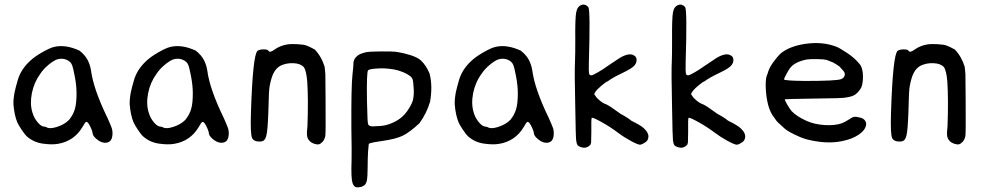

<svg xmlns="http://www.w3.org/2000/svg" viewBox="-20 -619 4248 829"><path d="M211.9 -416Q261.7 -428.7 323.2 -400.4Q346.7 -381.8 357.9 -360.8Q369.1 -339.8 373 -314.5Q383.8 -233.4 444.3 -109.4Q460 -74.2 462.9 -64.9Q465.8 -55.7 465.8 -43.9Q465.8 -21.5 456.5 -11.2Q447.3 -1 428.7 -2.9Q413.1 -4.9 396.5 -19Q379.9 -33.2 379.9 -43.9Q379.9 -49.8 373.5 -64.5Q367.2 -79.1 361.3 -86.9Q355.5 -94.7 351.1 -92.3Q346.7 -89.8 335.9 -70.3Q299.8 -9.8 230.5 2Q203.1 6.8 163.6 1Q124 -4.9 94.7 -31.2Q87.9 -37.1 73.2 -59.1Q58.6 -81.1 54.7 -90.8Q42 -121.1 38.1 -168Q37.1 -189.5 43 -220.7Q48.8 -247.1 55.7 -269.5Q68.4 -318.4 111.3 -357.4Q128.9 -374 161.1 -392.6Q193.4 -411.1 211.9 -416ZM266.6 -361.3Q247.1 -369.1 225.6 -362.3Q210 -356.4 188.5 -338.4Q167 -320.3 154.3 -300.8Q127 -263.7 117.7 -216.8Q108.4 -169.9 120.1 -132.8Q127 -109.4 142.1 -91.3Q157.2 -73.2 169.9 -72.3Q176.8 -72.3 181.6 -69.3Q194.3 -61.5 223.6 -70.3Q258.8 -81.1 278.3 -101.6Q295.9 -123 303.2 -147.9Q310.5 -172.9 310.5 -215.8Q310.5 -250 302.7 -290Q294.9 -330.1 292 -335.9Q286.1 -353.5 266.6 -361.3Z M713.9 -416Q763.7 -428.7 825.2 -400.4Q848.6 -381.8 859.9 -360.8Q871.1 -339.8 875 -314.5Q885.7 -233.4 946.3 -109.4Q961.9 -74.2 964.8 -64.9Q967.8 -55.7 967.8 -43.9Q967.8 -21.5 958.5 -11.2Q949.2 -1 930.7 -2.9Q915 -4.9 898.4 -19Q881.8 -33.2 881.8 -43.9Q881.8 -49.8 875.5 -64.5Q869.1 -79.1 863.3 -86.9Q857.4 -94.7 853 -92.3Q848.6 -89.8 837.9 -70.3Q801.8 -9.8 732.4 2Q705.1 6.8 665.5 1Q626 -4.9 596.7 -31.2Q589.8 -37.1 575.2 -59.1Q560.5 -81.1 556.6 -90.8Q543.9 -121.1 540 -168Q539.1 -189.5 544.9 -220.7Q550.8 -247.1 557.6 -269.5Q570.3 -318.4 613.3 -357.4Q630.9 -374 663.1 -392.6Q695.3 -411.1 713.9 -416ZM768.6 -361.3Q749 -369.1 727.5 -362.3Q711.9 -356.4 690.4 -338.4Q668.9 -320.3 656.2 -300.8Q628.9 -263.7 619.6 -216.8Q610.4 -169.9 622.1 -132.8Q628.9 -109.4 644 -91.3Q659.2 -73.2 671.9 -72.3Q678.7 -72.3 683.6 -69.3Q696.3 -61.5 725.6 -70.3Q760.7 -81.1 780.3 -101.6Q797.9 -123 805.2 -147.9Q812.5 -172.9 812.5 -215.8Q812.5 -250 804.7 -290Q796.9 -330.1 793.9 -335.9Q788.1 -353.5 768.6 -361.3Z M1223.6 -427.7Q1239.3 -429.7 1264.6 -428.2Q1290 -426.8 1301.8 -422.9Q1314.5 -418.9 1338.9 -405.3Q1368.2 -375 1381.8 -330.1L1384.8 -298.8L1385.7 -188.5Q1386.7 -46.9 1384.8 -33.2Q1382.8 -19.5 1374 -7.8Q1363.3 2.9 1357.4 3.9Q1349.6 5.9 1337.4 2Q1325.2 -2 1318.4 -8.8Q1308.6 -17.6 1306.2 -30.8Q1303.7 -43.9 1307.6 -77.1Q1311.5 -191.4 1306.6 -266.6Q1302.7 -315.4 1291 -330.1Q1277.3 -344.7 1247.1 -346.2Q1216.8 -347.7 1190.4 -335Q1172.9 -325.2 1162.1 -305.2Q1151.4 -285.2 1144.5 -248Q1140.6 -233.4 1138.7 -135.7Q1135.7 -53.7 1129.9 -33.2Q1126 -18.6 1119.6 -13.2Q1113.3 -7.8 1100.6 -7.8Q1075.2 -7.8 1068.4 -23.4Q1060.5 -40 1063.5 -131.8Q1071.3 -380.9 1091.8 -399.4Q1098.6 -405.3 1117.2 -405.8Q1135.7 -406.2 1139.6 -399.4Q1144.5 -389.6 1166 -405.3Q1190.4 -422.9 1223.6 -427.7Z M1560.5 -393.6Q1575.2 -396.5 1626 -397Q1676.8 -397.5 1695.3 -394.5Q1721.7 -390.6 1752.4 -380.9Q1783.2 -371.1 1796.9 -358.4Q1820.3 -336.9 1835 -300.8Q1848.6 -247.1 1836.9 -179.7Q1822.3 -129.9 1791 -86.9Q1749 -47.9 1719.2 -33.2Q1689.5 -18.6 1627 -9.8Q1585.9 -3.9 1579.1 -1L1572.3 2L1569.3 34.2Q1567.4 64.5 1567.4 101.6Q1567.4 145.5 1563.5 162.6Q1559.6 179.7 1546.9 184.6Q1539.1 189.5 1526.9 189.9Q1514.6 190.4 1509.8 184.6Q1504.9 179.7 1502 170.9Q1495.1 149.4 1498 72.3Q1499 37.1 1497.1 -63.5Q1496.1 -246.1 1502 -297.9Q1505.9 -332 1505.9 -341.8Q1504.9 -370.1 1535.2 -385.7Q1547.9 -390.6 1560.5 -393.6ZM1658.2 -322.3Q1631.8 -325.2 1602.5 -322.8Q1573.2 -320.3 1569.3 -315.4Q1562.5 -307.6 1564.5 -183.6Q1565.4 -171.9 1565.4 -151.4Q1566.4 -92.8 1569.3 -83Q1572.3 -73.2 1591.8 -73.2Q1597.7 -73.2 1601.6 -74.2Q1627.9 -74.2 1647.5 -79.1Q1697.3 -92.8 1726.6 -125Q1738.3 -137.7 1748 -154.3Q1757.8 -170.9 1761.7 -182.6Q1767.6 -202.1 1766.6 -231.4Q1764.6 -267.6 1761.2 -277.3Q1757.8 -287.1 1741.2 -296.9Q1705.1 -318.4 1658.2 -322.3Z M2117.2 -416Q2167 -428.7 2228.5 -400.4Q2252 -381.8 2263.2 -360.8Q2274.4 -339.8 2278.3 -314.5Q2289.1 -233.4 2349.6 -109.4Q2365.2 -74.2 2368.2 -64.9Q2371.1 -55.7 2371.1 -43.9Q2371.1 -21.5 2361.8 -11.2Q2352.5 -1 2334 -2.9Q2318.4 -4.9 2301.8 -19Q2285.2 -33.2 2285.2 -43.9Q2285.2 -49.8 2278.8 -64.5Q2272.5 -79.1 2266.6 -86.9Q2260.7 -94.7 2256.3 -92.3Q2252 -89.8 2241.2 -70.3Q2205.1 -9.8 2135.7 2Q2108.4 6.8 2068.8 1Q2029.3 -4.9 2000 -31.2Q1993.2 -37.1 1978.5 -59.1Q1963.9 -81.1 1960 -90.8Q1947.3 -121.1 1943.4 -168Q1942.4 -189.5 1948.2 -220.7Q1954.1 -247.1 1960.9 -269.5Q1973.6 -318.4 2016.6 -357.4Q2034.2 -374 2066.4 -392.6Q2098.6 -411.1 2117.2 -416ZM2171.9 -361.3Q2152.3 -369.1 2130.9 -362.3Q2115.2 -356.4 2093.8 -338.4Q2072.3 -320.3 2059.6 -300.8Q2032.2 -263.7 2022.9 -216.8Q2013.7 -169.9 2025.4 -132.8Q2032.2 -109.4 2047.4 -91.3Q2062.5 -73.2 2075.2 -72.3Q2082 -72.3 2086.9 -69.3Q2099.6 -61.5 2128.9 -70.3Q2164.1 -81.1 2183.6 -101.6Q2201.2 -123 2208.5 -147.9Q2215.8 -172.9 2215.8 -215.8Q2215.8 -250 2208 -290Q2200.2 -330.1 2197.3 -335.9Q2191.4 -353.5 2171.9 -361.3Z M2491.2 -597.7Q2499 -600.6 2507.3 -597.7Q2515.6 -594.7 2520.5 -587.9Q2529.3 -572.3 2522.5 -348.6Q2521.5 -310.5 2523.4 -301.8Q2525.4 -293 2534.2 -293.9Q2539.1 -293.9 2562 -307.1Q2585 -320.3 2600.6 -332Q2614.3 -341.8 2656.2 -369.1Q2696.3 -392.6 2716.8 -379.9Q2727.5 -375 2728.5 -362.3Q2729.5 -349.6 2720.7 -337.9Q2710.9 -324.2 2665 -302.7Q2624 -283.2 2603.5 -267.6Q2597.7 -266.6 2576.7 -249Q2555.7 -231.4 2549.8 -220.7Q2545.9 -214.8 2545.9 -212.9Q2545.9 -210.9 2550.8 -205.1Q2555.7 -196.3 2569.8 -184.6Q2584 -172.9 2598.6 -168Q2612.3 -162.1 2660.2 -127Q2688.5 -112.3 2706.1 -97.7Q2746.1 -78.1 2759.3 -65.9Q2772.5 -53.7 2776.4 -43.9Q2784.2 -28.3 2774.4 -11.7Q2770.5 -6.8 2760.7 -1Q2751 4.9 2744.1 5.9Q2734.4 5.9 2705.1 -9.8Q2675.8 -25.4 2648.4 -45.9Q2616.2 -70.3 2578.6 -91.3Q2541 -112.3 2535.2 -110.4Q2532.2 -108.4 2533.2 -46.9L2532.2 -2.9L2529.3 5.9Q2515.6 20.5 2499.5 18.6Q2483.4 16.6 2474.6 8.8Q2469.7 2.9 2467.8 -12.2Q2465.8 -27.3 2463.9 -152.3Q2460 -307.6 2462.9 -361.3Q2463.9 -380.9 2463.9 -447.3Q2462.9 -539.1 2467.8 -565.4Q2472.7 -591.8 2491.2 -597.7Z M2909.2 -597.7Q2917 -600.6 2925.3 -597.7Q2933.6 -594.7 2938.5 -587.9Q2947.3 -572.3 2940.4 -348.6Q2939.5 -310.5 2941.4 -301.8Q2943.4 -293 2952.1 -293.9Q2957 -293.9 2980 -307.1Q3002.9 -320.3 3018.6 -332Q3032.2 -341.8 3074.2 -369.1Q3114.3 -392.6 3134.8 -379.9Q3145.5 -375 3146.5 -362.3Q3147.5 -349.6 3138.7 -337.9Q3128.9 -324.2 3083 -302.7Q3042 -283.2 3021.5 -267.6Q3015.6 -266.6 2994.6 -249Q2973.6 -231.4 2967.8 -220.7Q2963.9 -214.8 2963.9 -212.9Q2963.9 -210.9 2968.8 -205.1Q2973.6 -196.3 2987.8 -184.6Q3002 -172.9 3016.6 -168Q3030.3 -162.1 3078.1 -127Q3106.4 -112.3 3124 -97.7Q3164.1 -78.1 3177.2 -65.9Q3190.4 -53.7 3194.3 -43.9Q3202.1 -28.3 3192.4 -11.7Q3188.5 -6.8 3178.7 -1Q3168.9 4.9 3162.1 5.9Q3152.3 5.9 3123 -9.8Q3093.8 -25.4 3066.4 -45.9Q3034.2 -70.3 2996.6 -91.3Q2959 -112.3 2953.1 -110.4Q2950.2 -108.4 2951.2 -46.9L2950.2 -2.9L2947.3 5.9Q2933.6 20.5 2917.5 18.6Q2901.4 16.6 2892.6 8.8Q2887.7 2.9 2885.7 -12.2Q2883.8 -27.3 2881.8 -152.3Q2877.9 -307.6 2880.9 -361.3Q2881.8 -380.9 2881.8 -447.3Q2880.9 -539.1 2885.7 -565.4Q2890.6 -591.8 2909.2 -597.7Z M3457 -429.7Q3532.2 -440.4 3591.8 -417Q3604.5 -412.1 3637.2 -390.6Q3669.9 -369.1 3690.4 -343.8Q3706.1 -326.2 3706.1 -288.1Q3706.1 -247.1 3692.4 -231.4Q3680.7 -214.8 3668 -208Q3655.3 -201.2 3633.8 -198.2Q3621.1 -194.3 3496.1 -193.4Q3370.1 -191.4 3369.1 -190.4Q3367.2 -187.5 3378.4 -168.5Q3389.6 -149.4 3397.5 -139.6Q3418.9 -117.2 3460.9 -97.7Q3495.1 -82 3540 -79.1Q3585 -76.2 3615.2 -86.9Q3627.9 -91.8 3644.5 -102.5Q3658.2 -112.3 3667 -114.3Q3675.8 -116.2 3693.4 -111.3Q3707 -108.4 3713.9 -99.6Q3720.7 -91.8 3719.7 -81.1Q3716.8 -57.6 3688.5 -38.1Q3660.2 -18.6 3616.2 -9.8Q3546.9 4.9 3458 -18.6Q3438.5 -24.4 3408.7 -39.1Q3378.9 -53.7 3367.2 -64.5Q3357.4 -73.2 3343.8 -85.9Q3333 -94.7 3321.3 -113.3Q3306.6 -130.9 3296.9 -165Q3287.1 -203.1 3286.1 -244.6Q3285.2 -286.1 3293.9 -299.8Q3298.8 -321.3 3315.4 -345.7Q3337.9 -377 3353.5 -390.6Q3391.6 -419.9 3457 -429.7ZM3548.8 -360.4Q3538.1 -363.3 3508.8 -363.8Q3479.5 -364.3 3463.9 -362.3Q3410.2 -351.6 3390.6 -324.2Q3384.8 -316.4 3375 -298.3Q3365.2 -280.3 3365.2 -276.4Q3365.2 -270.5 3455.1 -269.5Q3592.8 -269.5 3611.3 -277.3Q3624 -282.2 3627 -293Q3629.9 -303.7 3621.1 -313.5Q3615.2 -320.3 3604.5 -332Q3590.8 -341.8 3576.2 -349.6Q3557.6 -357.4 3548.8 -360.4Z M3987.3 -427.7Q4002.9 -429.7 4028.3 -428.2Q4053.7 -426.8 4065.4 -422.9Q4078.1 -418.9 4102.5 -405.3Q4131.8 -375 4145.5 -330.1L4148.4 -298.8L4149.4 -188.5Q4150.4 -46.9 4148.4 -33.2Q4146.5 -19.5 4137.7 -7.8Q4127 2.9 4121.1 3.9Q4113.3 5.9 4101.1 2Q4088.9 -2 4082 -8.8Q4072.3 -17.6 4069.8 -30.8Q4067.4 -43.9 4071.3 -77.1Q4075.2 -191.4 4070.3 -266.6Q4066.4 -315.4 4054.7 -330.1Q4041 -344.7 4010.7 -346.2Q3980.5 -347.7 3954.1 -335Q3936.5 -325.2 3925.8 -305.2Q3915 -285.2 3908.2 -248Q3904.3 -233.4 3902.3 -135.7Q3899.4 -53.7 3893.6 -33.2Q3889.6 -18.6 3883.3 -13.2Q3877 -7.8 3864.3 -7.8Q3838.9 -7.8 3832 -23.4Q3824.2 -40 3827.1 -131.8Q3835 -380.9 3855.5 -399.4Q3862.3 -405.3 3880.9 -405.8Q3899.4 -406.2 3903.3 -399.4Q3908.2 -389.6 3929.7 -405.3Q3954.1 -422.9 3987.3 -427.7Z"/></svg>

Font: JasonHandwriting4
Style: Regular
Weight: 400
Version: Version 1.01.21